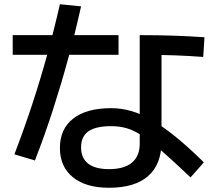

<svg xmlns="http://www.w3.org/2000/svg" viewBox="-20 -834 1040 907"><path d="M495 53Q385 53 324 3Q263 -47 263 -135Q263 -225 326 -274Q389 -323 505 -323Q554 -323 602 -309Q650 -295 701.5 -264.5Q753 -234 812.5 -185.5Q872 -137 943 -67L880 4Q799 -73 744 -121Q689 -169 649 -194.5Q609 -220 576 -229Q543 -238 505 -238Q432 -238 397.5 -213.5Q363 -189 363 -138Q363 -87 396.5 -61Q430 -35 495 -35Q567 -35 603.5 -66Q640 -97 640 -155V-668Q727 -668 801 -665.5Q875 -663 946 -658L940 -565Q876 -570 807 -572.5Q738 -575 658 -575L743 -641V-165Q743 -58 680 -2.5Q617 53 495 53ZM48 -105Q94 -225 132 -340.5Q170 -456 202.5 -573.5Q235 -691 263 -814L363 -804Q335 -678 302 -557Q269 -436 230.5 -316.5Q192 -197 145 -76ZM40 -575V-668H540V-575Z"/></svg>

Font: M PLUS 1 Thin Medium
Style: Regular
Weight: 500
Version: Version 1.001